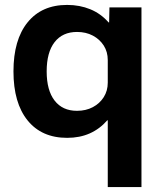

<svg xmlns="http://www.w3.org/2000/svg" viewBox="-20 -550 665 780"><path d="M417.8 210V-61.1H415.7Q385.2 -26.1 344.5 -8Q303.7 10 252.8 10Q149.4 10 92.1 -60.8Q34.7 -131.7 34.7 -260Q34.7 -388.3 92.1 -459.2Q149.4 -530 252.8 -530Q304 -530 347 -512.3Q389.9 -494.6 421.1 -458.9H423.3L424.6 -520H554.7V210ZM292.6 -99.8Q329.1 -99.8 357.1 -114.7Q385.1 -129.5 401.5 -155.4Q417.8 -181.3 417.8 -214.3V-305.7Q417.8 -339.3 401.5 -364.9Q385.1 -390.5 357.2 -405.3Q329.2 -420.2 292.9 -420.2Q234 -420.2 201.8 -378.8Q169.6 -337.4 169.6 -260Q169.6 -183 201.8 -141.4Q234 -99.8 292.6 -99.8Z"/></svg>

Font: M PLUS 1 Thin
Style: Regular
Weight: 100
Designer: Coji Morishita
Foundry: UNDERFOREST DESIGN
Version: Version 1.001